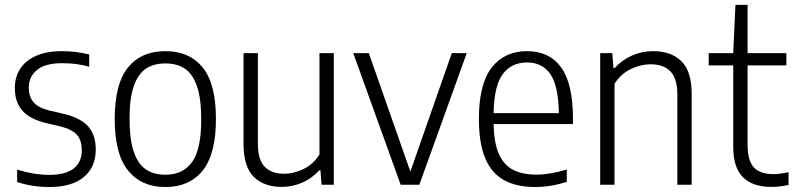

<svg xmlns="http://www.w3.org/2000/svg" viewBox="-20 -760 3270 790"><path d="M50.5 -11V-62Q120 -40.5 183 -40.5Q249.5 -40.5 283 -66.5Q316.5 -92.5 316.5 -141.5Q316.5 -183.5 296 -205.8Q275.5 -228 230 -239.5L170 -253.5Q101 -270.5 71 -305.8Q41 -341 41 -398Q41 -442.5 63 -476.8Q85 -511 128.5 -530.2Q172 -549.5 234.5 -549.5Q292 -549.5 347 -536V-485.5Q318 -493.5 291.5 -496.8Q265 -500 235.5 -500Q166 -500 132.2 -472.2Q98.5 -444.5 98.5 -400Q98.5 -362 118.2 -339.2Q138 -316.5 182 -305.5L242.5 -291.5Q313.5 -274 343.8 -238.8Q374 -203.5 374 -144.5Q374 -72 324.5 -31.2Q275 9.5 183 9.5Q113 9.5 50.5 -11Z M452 -270.5Q452 -415 506.5 -482.2Q561 -549.5 660.5 -549.5Q759.5 -549.5 814 -482.2Q868.5 -415 868.5 -270.5Q868.5 -126 814 -58.2Q759.5 9.5 660.5 9.5Q562 9.5 507 -58.2Q452 -126 452 -270.5ZM808 -269Q808 -355 790.2 -405.8Q772.5 -456.5 740.2 -477.8Q708 -499 660.5 -499Q613 -499 580.8 -477.8Q548.5 -456.5 530.8 -406.5Q513 -356.5 513 -272Q513 -186.5 530.5 -135.5Q548 -84.5 580.5 -62.8Q613 -41 660.5 -41Q732.5 -41 770.2 -93Q808 -145 808 -269Z M982 -168.5V-541.5H1041V-169.5Q1041 -102.5 1069.2 -73.8Q1097.5 -45 1149 -45Q1188.5 -45 1228.8 -64.5Q1269 -84 1294.5 -124.5V-541.5H1353.5V0H1303L1298.5 -59.5H1294Q1263 -25.5 1222.8 -8.2Q1182.5 9 1139 9Q1066 9 1024 -32.5Q982 -74 982 -168.5Z M1839 -541.5H1900.5L1705.5 0H1628.5L1433.5 -541.5H1497.5L1668.5 -54Z M2337.5 -249.5H2011Q2012.5 -172.5 2032.5 -127Q2052.5 -81.5 2090.8 -61.5Q2129 -41.5 2188.5 -41.5Q2242 -41.5 2312 -62.5V-11.5Q2245 9.5 2182.5 9.5Q2105 9.5 2053.8 -18.8Q2002.5 -47 1976.5 -108.8Q1950.5 -170.5 1950.5 -271Q1950.5 -414 2003 -481.8Q2055.5 -549.5 2148.5 -549.5Q2240.5 -549.5 2289 -482.5Q2337.5 -415.5 2337.5 -270ZM2011 -294.5H2279.5Q2277.5 -408 2244.2 -455.5Q2211 -503 2148.5 -503Q2084.5 -503 2048.8 -455.2Q2013 -407.5 2011 -294.5Z M2449.5 -541.5H2499.5L2504 -480H2509Q2539.5 -513.5 2580.5 -531.5Q2621.5 -549.5 2668 -549.5Q2741.5 -549.5 2783.8 -508Q2826 -466.5 2826 -373V0H2767V-370.5Q2767 -437.5 2738.2 -466.5Q2709.5 -495.5 2656.5 -495.5Q2616.5 -495.5 2575.8 -476Q2535 -456.5 2508.5 -415.5V0H2449.5Z M3224.5 -51.5V1Q3188.5 9 3152.5 9Q3077 9 3037 -30.8Q2997 -70.5 2997 -155.5V-491H2896V-541.5H2997L3006 -740H3056V-541.5H3215.5V-491H3056V-165Q3056 -99 3081.8 -71.2Q3107.5 -43.5 3162.5 -43.5Q3187.5 -43.5 3224.5 -51.5Z"/></svg>

Font: Encode Sans Semi Condensed Light
Style: Regular
Weight: 300
Width: 4
Designer: Multiple Designers
Foundry: Impallari Type
Version: Version 2.000